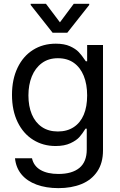

<svg xmlns="http://www.w3.org/2000/svg" viewBox="-20 -763 619 993"><path d="M57.6 55.7H145.5Q154.3 95.7 189.9 116.2Q225.6 136.7 282.2 136.7Q352.5 136.7 390.6 105.5Q428.7 74.2 428.7 9.8V-97.7H421.9L420.9 -95.7Q407.2 -73.2 391.6 -55.2Q376 -37.1 344.7 -22.5Q313.5 -7.8 267.6 -7.8Q203.1 -7.8 151.9 -39.6Q100.6 -71.3 71.3 -131.3Q42 -191.4 42 -272.5Q42 -352.5 70.8 -412.6Q99.6 -472.7 150.9 -504.9Q202.1 -537.1 268.6 -537.1Q312.5 -537.1 341.8 -523.9Q371.1 -510.7 387.2 -493.7Q403.3 -476.6 418.9 -453.1L423.8 -446.3H430.7V-530.3H512.7V14.6Q512.7 80.1 482.9 124Q453.1 168 401.4 189Q349.6 210 282.2 210Q218.8 210 169.4 191.9Q120.1 173.8 91.3 139.2Q62.5 104.5 57.6 55.7ZM430.7 -269.5Q430.7 -327.1 413.1 -370.6Q395.5 -414.1 361.8 -438Q328.1 -461.9 279.3 -461.9Q230.5 -461.9 196.3 -436.5Q162.1 -411.1 144.5 -367.7Q127 -324.2 127 -269.5Q127 -213.9 144.5 -171.9Q162.1 -129.9 196.3 -106.4Q230.5 -83 279.3 -83Q327.1 -83 361.3 -105.5Q395.5 -127.9 413.1 -169.4Q430.7 -210.9 430.7 -269.5ZM290 -647.5 361.3 -743.2H441.4V-737.3L328.1 -593.8H252L138.7 -737.3V-743.2H217.8Z"/></svg>

Font: Pretendard JP Variable
Style: Regular
Weight: 400
Designer: Base glyphs from Inter by Rasmus Andersson; Hangul glyphs from Noto Sans CJK(Source Han Sans) by Jang Soo-young and Kang
Foundry: Kil Hyung-jin
Version: Version 1.307;Glyphs 3.2 (3192)